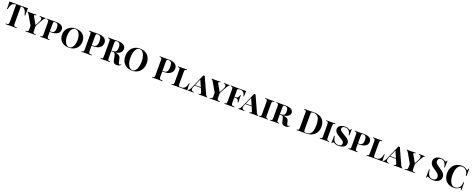

<svg xmlns="http://www.w3.org/2000/svg" viewBox="312 -3356 14759 6005"><g transform="rotate(20 7692.0 -354.0)"><path d="M634.8 -538.1Q634.8 -489.7 637.7 -461.9H614.7Q598.1 -545.9 574.2 -594.5Q550.3 -643.1 516.6 -664.1Q482.9 -685.1 435.1 -685.1H413.1V-114.3Q413.1 -72.3 421.4 -53.2Q429.7 -34.2 451.4 -27.3Q473.1 -20.5 520 -20V0Q435.1 -2.9 329.6 -2.9Q226.1 -2.9 147 0V-20Q193.8 -20.5 215.6 -27.3Q237.3 -34.2 245.6 -53.2Q253.9 -72.3 253.9 -114.3V-685.1H231.9Q183.6 -685.1 150.1 -664.1Q116.7 -643.1 92.8 -594.5Q68.8 -545.9 51.8 -461.9H28.8Q31.7 -489.7 31.7 -538.1Q31.7 -612.8 24.9 -708Q115.2 -705.1 334 -705.1Q551.8 -705.1 642.1 -708Q634.8 -615.2 634.8 -538.1Z M1260.3 -607.9V-587.4Q1239.3 -579.1 1219 -554.4Q1198.7 -529.8 1171.4 -480.5L1056.6 -269.5V-111.8Q1056.6 -71.8 1063.7 -53.5Q1070.8 -35.2 1089.8 -28.3Q1108.9 -21.5 1149.9 -20V0Q1098.1 -2.9 977.5 -2.9Q856.9 -2.9 810.5 0V-20Q851.6 -21.5 870.6 -28.3Q889.6 -35.2 896.7 -53.5Q903.8 -71.8 903.8 -111.8V-219.7L724.6 -530.8Q707.5 -560.5 694.6 -572.5Q681.6 -584.5 666.5 -586.9V-607.9Q729 -603 784.7 -603Q864.3 -603 960.4 -607.9V-586.9Q931.2 -586.9 914.3 -581.5Q897.5 -576.2 897.5 -559.6Q897.5 -547.4 908.2 -528.8L1043 -292.5L1107.4 -409.2Q1146.5 -482.4 1146.5 -524.4Q1146.5 -584 1070.8 -587.4V-607.9Q1128.4 -604.5 1183.6 -604.5Q1234.9 -604.5 1260.3 -607.9Z M1529.3 -106Q1529.3 -68.4 1535.4 -51.3Q1541.5 -34.2 1557.9 -27.8Q1574.2 -21.5 1610.4 -20V0Q1551.3 -2.9 1441.4 -2.9Q1346.7 -2.9 1301.3 0V-20Q1335 -21.5 1350.1 -27.8Q1365.2 -34.2 1370.8 -51.3Q1376.5 -68.4 1376.5 -106V-502Q1376.5 -539.6 1370.8 -556.6Q1365.2 -573.7 1350.1 -580.1Q1335 -586.4 1301.3 -587.9V-607.9Q1346.7 -605 1435.1 -605Q1455.6 -605 1555.2 -606.4L1604.5 -606.9Q1734.9 -606.9 1798.1 -563.5Q1861.3 -520 1861.3 -439.9Q1861.3 -389.2 1835 -345.7Q1808.6 -302.2 1743.9 -274.2Q1679.2 -246.1 1572.3 -246.1H1529.3ZM1529.3 -502V-266.1H1562.5Q1641.6 -266.1 1671.4 -309.8Q1701.2 -353.5 1701.2 -429.2Q1701.2 -510.3 1675.8 -549.1Q1650.4 -587.9 1591.3 -587.9Q1564.9 -587.9 1552 -580.8Q1539.1 -573.7 1534.2 -555.7Q1529.3 -537.6 1529.3 -502Z M2600.1 -310.1Q2600.1 -214.4 2557.1 -140.9Q2514.2 -67.4 2437.3 -26.6Q2360.4 14.2 2262.2 14.2Q2161.1 14.2 2085 -22.7Q2008.8 -59.6 1966.8 -129.9Q1924.8 -200.2 1924.8 -297.9Q1924.8 -393.6 1967.8 -467.3Q2010.7 -541 2087.9 -581.5Q2165 -622.1 2263.2 -622.1Q2364.3 -622.1 2440.4 -585.2Q2516.6 -548.3 2558.3 -478Q2600.1 -407.7 2600.1 -310.1ZM2085 -301.8Q2085 -212.9 2109.1 -145Q2133.3 -77.1 2174.6 -40.5Q2215.8 -3.9 2266.1 -3.9Q2318.4 -3.9 2357.7 -42.2Q2397 -80.6 2418.5 -149.2Q2439.9 -217.8 2439.9 -306.2Q2439.9 -395 2416 -462.9Q2392.1 -530.8 2350.6 -567.4Q2309.1 -604 2258.8 -604Q2206.5 -604 2167.2 -565.7Q2127.9 -527.3 2106.4 -458.7Q2085 -390.1 2085 -301.8Z M2909.7 -111.8Q2909.7 -71.8 2918 -53.5Q2926.3 -35.2 2947.8 -28.8Q2969.2 -22.5 3016.6 -22V0Q2934.6 -2.9 2834.5 -2.9Q2762.7 -2.9 2675.8 0V-20Q2709.5 -21.5 2724.4 -27.8Q2739.3 -34.2 2744.9 -51.3Q2750.5 -68.4 2750.5 -106V-602.1Q2750.5 -639.6 2744.9 -656.7Q2739.3 -673.8 2724.1 -680.2Q2709 -686.5 2675.8 -688V-708Q2726.6 -705.1 2827.6 -705.1Q2846.2 -705.1 2939.9 -706.5L2984.9 -707Q3075.7 -707 3137.7 -682.4Q3199.7 -657.7 3230.7 -613.3Q3261.7 -568.8 3261.7 -509.8Q3261.7 -454.6 3234.1 -404.1Q3206.5 -353.5 3139.9 -319.8Q3073.2 -286.1 2962.9 -286.1H2909.7ZM2909.7 -602.1V-306.2H2952.6Q3034.2 -306.2 3064.9 -358.2Q3095.7 -410.2 3095.7 -499Q3095.7 -596.2 3066.9 -642.1Q3038.1 -688 2971.7 -688Q2945.3 -688 2932.4 -680.9Q2919.4 -673.8 2914.6 -655.8Q2909.7 -637.7 2909.7 -602.1Z M3856.4 14.2Q3799.3 14.2 3765.6 -10.3Q3731.9 -34.7 3721.2 -94.2L3703.6 -193.8Q3695.3 -242.7 3685.5 -272Q3675.8 -301.3 3658 -318.6Q3640.1 -335.9 3610.4 -335.9H3545.4V-106Q3545.4 -68.4 3551 -51.3Q3556.6 -34.2 3571.8 -27.8Q3586.9 -21.5 3620.6 -20V0Q3566.4 -2.9 3469.2 -2.9Q3362.3 -2.9 3311.5 0V-20Q3345.2 -21.5 3360.1 -27.8Q3375 -34.2 3380.6 -51.3Q3386.2 -68.4 3386.2 -106V-602.1Q3386.2 -639.6 3380.6 -656.7Q3375 -673.8 3359.9 -680.2Q3344.7 -686.5 3311.5 -688V-708Q3362.3 -705.1 3463.4 -705.1Q3481.9 -705.1 3575.7 -706.5L3620.6 -707Q3758.3 -707 3827.9 -661.9Q3897.5 -616.7 3897.5 -533.2Q3897.5 -488.3 3876.5 -448.2Q3855.5 -408.2 3805.4 -378.7Q3755.4 -349.1 3672.9 -339.8H3673.3Q3733.9 -334.5 3772.9 -319.3Q3812 -304.2 3834.2 -277.1Q3856.4 -250 3865.2 -208L3887.7 -105Q3896 -64.5 3906.2 -48.8Q3916.5 -33.2 3935.1 -33.2Q3947.3 -33.2 3956.3 -38.6Q3965.3 -43.9 3975.6 -56.2L3989.3 -43.9Q3962.4 -13.2 3931.4 0.5Q3900.4 14.2 3856.4 14.2ZM3545.4 -602.1V-356H3588.4Q3644.5 -356 3676 -377.4Q3707.5 -398.9 3719.5 -435.1Q3731.4 -471.2 3731.4 -522Q3731.4 -604 3702.4 -646Q3673.3 -688 3607.4 -688Q3581.1 -688 3568.1 -680.9Q3555.2 -673.8 3550.3 -655.8Q3545.4 -637.7 3545.4 -602.1Z M4719.7 -359.9Q4719.7 -249.5 4674.6 -164.6Q4629.4 -79.6 4549.1 -32.7Q4468.8 14.2 4365.7 14.2Q4259.8 14.2 4179.9 -28.8Q4100.1 -71.8 4056.4 -153.6Q4012.7 -235.4 4012.7 -348.1Q4012.7 -458.5 4057.6 -543.5Q4102.5 -628.4 4183.1 -675.3Q4263.7 -722.2 4366.7 -722.2Q4472.7 -722.2 4552.2 -679.2Q4631.8 -636.2 4675.8 -554.4Q4719.7 -472.7 4719.7 -359.9ZM4178.7 -352.1Q4178.7 -248.5 4204.1 -169.2Q4229.5 -89.8 4273.2 -46.9Q4316.9 -3.9 4369.6 -3.9Q4424.8 -3.9 4466.6 -48.6Q4508.3 -93.3 4531 -173.1Q4553.7 -252.9 4553.7 -356Q4553.7 -460 4528.3 -539.1Q4502.9 -618.2 4459.2 -661.1Q4415.5 -704.1 4362.3 -704.1Q4307.1 -704.1 4265.6 -659.4Q4224.1 -614.7 4201.4 -534.9Q4178.7 -455.1 4178.7 -352.1Z M5263.2 -111.8Q5263.2 -71.8 5271.5 -53.5Q5279.8 -35.2 5301.3 -28.8Q5322.8 -22.5 5370.1 -22V0Q5288.1 -2.9 5188 -2.9Q5116.2 -2.9 5029.3 0V-20Q5063 -21.5 5077.9 -27.8Q5092.8 -34.2 5098.4 -51.3Q5104 -68.4 5104 -106V-602.1Q5104 -639.6 5098.4 -656.7Q5092.8 -673.8 5077.6 -680.2Q5062.5 -686.5 5029.3 -688V-708Q5080.1 -705.1 5181.2 -705.1Q5199.7 -705.1 5293.5 -706.5L5338.4 -707Q5429.2 -707 5491.2 -682.4Q5553.2 -657.7 5584.2 -613.3Q5615.2 -568.8 5615.2 -509.8Q5615.2 -454.6 5587.6 -404.1Q5560.1 -353.5 5493.4 -319.8Q5426.8 -286.1 5316.4 -286.1H5263.2ZM5263.2 -602.1V-306.2H5306.2Q5387.7 -306.2 5418.5 -358.2Q5449.2 -410.2 5449.2 -499Q5449.2 -596.2 5420.4 -642.1Q5391.6 -688 5325.2 -688Q5298.8 -688 5285.9 -680.9Q5272.9 -673.8 5268.1 -655.8Q5263.2 -637.7 5263.2 -602.1Z M5898.4 -502V-94.2Q5898.4 -63 5904.1 -47.9Q5909.7 -32.7 5922.6 -27.8Q5935.5 -22.9 5961.4 -22.9H6000.5Q6066.4 -22.9 6111.6 -70.6Q6156.7 -118.2 6172.4 -224.1H6195.3Q6192.4 -191.9 6192.4 -142.1Q6192.4 -79.1 6199.2 0Q6134.3 -2.9 5980.5 -2.9Q5774.4 -2.9 5670.4 0V-20Q5704.1 -21.5 5719.2 -27.8Q5734.4 -34.2 5740 -51.3Q5745.6 -68.4 5745.6 -106V-502Q5745.6 -539.6 5740 -556.6Q5734.4 -573.7 5719.2 -580.1Q5704.1 -586.4 5670.4 -587.9V-607.9Q5721.7 -605 5828.6 -605Q5921.9 -605 5973.6 -607.9V-587.9Q5939.5 -586.4 5924.6 -580.1Q5909.7 -573.7 5904.1 -556.9Q5898.4 -540 5898.4 -502Z M6859.9 -20V0Q6813 -2.9 6728.5 -2.9Q6621.6 -2.9 6570.8 0V-20Q6604 -21.5 6619.9 -30Q6635.7 -38.6 6635.7 -58.1Q6635.7 -75.7 6622.6 -104L6572.8 -217.8H6362.8L6351.1 -190.9Q6322.8 -126.5 6322.8 -87.9Q6322.8 -53.2 6344.7 -37.8Q6366.7 -22.5 6409.7 -20V0Q6352.5 -2.9 6294.9 -2.9Q6241.7 -2.9 6213.9 0V-20Q6238.8 -24.9 6258.8 -50Q6278.8 -75.2 6301.8 -127.4L6513.2 -609.9Q6528.8 -608.9 6536.1 -608.9Q6544.4 -608.9 6559.1 -609.9L6796.9 -84Q6825.7 -21.5 6859.9 -20ZM6468.3 -457 6371.6 -237.8H6564Z M7389.2 -607.9V-587.4Q7368.2 -579.1 7347.9 -554.4Q7327.6 -529.8 7300.3 -480.5L7185.5 -269.5V-111.8Q7185.5 -71.8 7192.6 -53.5Q7199.7 -35.2 7218.8 -28.3Q7237.8 -21.5 7278.8 -20V0Q7227.1 -2.9 7106.4 -2.9Q6985.8 -2.9 6939.5 0V-20Q6980.5 -21.5 6999.5 -28.3Q7018.6 -35.2 7025.6 -53.5Q7032.7 -71.8 7032.7 -111.8V-219.7L6853.5 -530.8Q6836.4 -560.5 6823.5 -572.5Q6810.5 -584.5 6795.4 -586.9V-607.9Q6857.9 -603 6913.6 -603Q6993.2 -603 7089.4 -607.9V-586.9Q7060.1 -586.9 7043.2 -581.5Q7026.4 -576.2 7026.4 -559.6Q7026.4 -547.4 7037.1 -528.8L7171.9 -292.5L7236.3 -409.2Q7275.4 -482.4 7275.4 -524.4Q7275.4 -584 7199.7 -587.4V-607.9Q7257.3 -604.5 7312.5 -604.5Q7363.8 -604.5 7389.2 -607.9Z M7932.1 -487.8Q7932.1 -448.7 7935.1 -425.8H7912.1Q7901.9 -484.4 7881.8 -519.3Q7861.8 -554.2 7831.5 -569.6Q7801.3 -585 7758.3 -585H7721.2Q7695.3 -585 7682.4 -580.3Q7669.4 -575.7 7663.8 -562Q7658.2 -548.3 7658.2 -520V-315.9H7705.1Q7752 -315.9 7775.1 -348.4Q7798.3 -380.9 7806.2 -423.8H7829.1Q7825.7 -384.8 7825.7 -346.2L7826.2 -306.2Q7826.2 -261.2 7832 -188H7809.1Q7802.2 -235.4 7777.6 -265.6Q7752.9 -295.9 7705.1 -295.9H7658.2V-111.8Q7658.2 -74.2 7667.7 -55.4Q7677.2 -36.6 7699.5 -29.1Q7721.7 -21.5 7765.1 -20V0Q7703.6 -2.9 7588.4 -2.9Q7481.4 -2.9 7430.2 0V-20Q7463.9 -21.5 7479 -27.8Q7494.1 -34.2 7499.8 -51.3Q7505.4 -68.4 7505.4 -106V-502Q7505.4 -539.6 7499.8 -556.6Q7494.1 -573.7 7479 -580.1Q7463.9 -586.4 7430.2 -587.9V-607.9Q7534.2 -605 7740.2 -605Q7880.4 -605 7939 -607.9Q7932.1 -541 7932.1 -487.8Z M8551.3 -20V0Q8504.4 -2.9 8419.9 -2.9Q8313 -2.9 8262.2 0V-20Q8295.4 -21.5 8311.3 -30Q8327.1 -38.6 8327.1 -58.1Q8327.1 -75.7 8314 -104L8264.2 -217.8H8054.2L8042.5 -190.9Q8014.2 -126.5 8014.2 -87.9Q8014.2 -53.2 8036.1 -37.8Q8058.1 -22.5 8101.1 -20V0Q8043.9 -2.9 7986.3 -2.9Q7933.1 -2.9 7905.3 0V-20Q7930.2 -24.9 7950.2 -50Q7970.2 -75.2 7993.2 -127.4L8204.6 -609.9Q8220.2 -608.9 8227.5 -608.9Q8235.8 -608.9 8250.5 -609.9L8488.3 -84Q8517.1 -21.5 8551.3 -20ZM8159.7 -457 8063 -237.8H8255.4Z M8805.2 -502V-106Q8805.2 -68.4 8810.8 -51.3Q8816.4 -34.2 8831.5 -27.8Q8846.7 -21.5 8880.4 -20V0Q8828.6 -2.9 8731.9 -2.9Q8626.5 -2.9 8577.1 0V-20Q8610.8 -21.5 8626 -27.8Q8641.1 -34.2 8646.7 -51.3Q8652.3 -68.4 8652.3 -106V-502Q8652.3 -539.6 8646.7 -556.6Q8641.1 -573.7 8626 -580.1Q8610.8 -586.4 8577.1 -587.9V-607.9Q8626 -605 8731.9 -605Q8828.6 -605 8880.4 -607.9V-587.9Q8846.2 -586.4 8831.3 -580.1Q8816.4 -573.7 8810.8 -556.9Q8805.2 -540 8805.2 -502Z M9466.8 14.2Q9409.7 14.2 9378.7 -8.1Q9347.7 -30.3 9338.4 -67.4L9309.6 -185.1Q9301.8 -223.1 9289.1 -243.2Q9276.4 -263.2 9257.8 -270.5Q9239.3 -277.8 9210 -277.8H9176.8V-106Q9176.8 -68.4 9182.4 -51.3Q9188 -34.2 9203.1 -27.8Q9218.3 -21.5 9252 -20V0Q9193.8 -2.9 9088.9 -2.9Q8994.1 -2.9 8948.7 0V-20Q8982.4 -21.5 8997.6 -27.8Q9012.7 -34.2 9018.3 -51.3Q9023.9 -68.4 9023.9 -106V-502Q9023.9 -540 9018.3 -557.1Q9012.7 -574.2 8997.6 -580.3Q8982.4 -586.4 8948.7 -587.9V-607.9Q8994.1 -605 9082.5 -605Q9101.6 -605 9196.8 -606.4L9241.7 -606.9Q9376.5 -606.9 9442.6 -566.4Q9508.8 -525.9 9508.8 -454.1Q9508.8 -415 9487.5 -380.4Q9466.3 -345.7 9414.8 -319.8Q9363.3 -293.9 9278.3 -285.6Q9296.4 -283.7 9307.6 -282.2Q9379.4 -273.9 9421.1 -250Q9462.9 -226.1 9475.6 -174.3L9496.6 -85Q9503.4 -56.2 9513.2 -44.7Q9522.9 -33.2 9538.6 -33.2Q9559.6 -33.2 9581.5 -55.2L9595.7 -42Q9571.8 -14.2 9541.5 0Q9511.2 14.2 9466.8 14.2ZM9176.8 -502V-297.9H9219.7Q9270.5 -297.9 9299.1 -316.4Q9327.6 -335 9338.1 -366.7Q9348.6 -398.4 9348.6 -443.4Q9348.6 -515.6 9320.8 -551.8Q9293 -587.9 9228.5 -587.9Q9206.5 -587.9 9195.8 -580.8Q9185.1 -573.7 9180.9 -555.7Q9176.8 -537.6 9176.8 -502Z M10534.2 -361.8Q10534.2 -252.9 10486.8 -171.1Q10439.5 -89.4 10349.9 -44.7Q10260.3 0 10136.2 0Q10111.8 0 10075.7 -1.5Q9987.8 -2.9 9990.2 -2.9Q9887.2 -2.9 9836.4 0V-20Q9870.1 -21.5 9885 -27.8Q9899.9 -34.2 9905.5 -51.3Q9911.1 -68.4 9911.1 -106V-602.1Q9911.1 -639.6 9905.5 -656.7Q9899.9 -673.8 9884.8 -680.2Q9869.6 -686.5 9836.4 -688V-708Q9900.4 -704.6 9957 -704.6L9988.3 -705.1L10031.2 -706.1Q10112.3 -708 10145.5 -708Q10340.3 -708 10437.3 -619.6Q10534.2 -531.2 10534.2 -361.8ZM10070.3 -604V-104Q10070.3 -67.9 10076.2 -50Q10082 -32.2 10097.9 -25.1Q10113.8 -18.1 10145.5 -18.1Q10228 -18.1 10277.1 -56.9Q10326.2 -95.7 10347.2 -170.2Q10368.2 -244.6 10368.2 -357.9Q10368.2 -472.2 10345.7 -544.9Q10323.2 -617.7 10273.9 -653.8Q10224.6 -689.9 10144.5 -689.9Q10113.3 -689.9 10097.7 -682.9Q10082 -675.8 10076.2 -657.7Q10070.3 -639.6 10070.3 -604Z M10835 -502V-106Q10835 -68.4 10840.6 -51.3Q10846.2 -34.2 10861.3 -27.8Q10876.5 -21.5 10910.2 -20V0Q10858.4 -2.9 10761.7 -2.9Q10656.2 -2.9 10606.9 0V-20Q10640.6 -21.5 10655.8 -27.8Q10670.9 -34.2 10676.5 -51.3Q10682.1 -68.4 10682.1 -106V-502Q10682.1 -539.6 10676.5 -556.6Q10670.9 -573.7 10655.8 -580.1Q10640.6 -586.4 10606.9 -587.9V-607.9Q10655.8 -605 10761.7 -605Q10858.4 -605 10910.2 -607.9V-587.9Q10876 -586.4 10861.1 -580.1Q10846.2 -573.7 10840.6 -556.9Q10835 -540 10835 -502Z M11373.5 -585Q11397.5 -570.8 11407.2 -570.8Q11416.5 -570.8 11421.1 -581.5Q11425.8 -592.3 11429.2 -615.2H11452.1Q11447.3 -555.2 11447.3 -407.2H11424.3Q11413.6 -497.1 11366.5 -548.6Q11319.3 -600.1 11243.7 -600.1Q11210.9 -600.1 11185.5 -590.1Q11160.2 -580.1 11146.2 -562.3Q11132.3 -544.4 11132.3 -521.5Q11132.3 -494.1 11148.7 -471.9Q11165 -449.7 11191.9 -430.9Q11218.8 -412.1 11269 -381.8L11293.5 -367.2Q11353.5 -333 11391.6 -305.2Q11429.7 -277.3 11454.6 -240.2Q11479.5 -203.1 11479.5 -155.8Q11479.5 -101.1 11447.8 -62.7Q11416 -24.4 11360.1 -5.1Q11304.2 14.2 11232.4 14.2Q11184.6 14.2 11149.9 3.7Q11115.2 -6.8 11078.1 -24.9Q11053.7 -37.1 11043.5 -37.1Q11034.2 -37.1 11029.3 -26.6Q11024.4 -16.1 11021.5 6.8H10998.5Q11002.4 -48.3 11002.4 -236.8H11025.4Q11032.7 -130.4 11083 -69.6Q11133.3 -8.8 11225.1 -8.8Q11253.9 -8.8 11279.3 -18.3Q11304.7 -27.8 11320.6 -48.6Q11336.4 -69.3 11336.4 -100.6Q11336.4 -128.4 11321.3 -150.4Q11306.2 -172.4 11277.8 -192.4Q11249.5 -212.4 11198.7 -241.7Q11137.2 -276.9 11095.9 -307.4Q11054.7 -337.9 11029.1 -376Q11003.4 -414.1 11003.4 -460Q11003.4 -512.7 11033.4 -549.1Q11063.5 -585.4 11115.5 -603.8Q11167.5 -622.1 11233.4 -622.1Q11279.3 -622.1 11312 -611.8Q11344.7 -601.6 11373.5 -585Z M11784.2 -106Q11784.2 -68.4 11790.3 -51.3Q11796.4 -34.2 11812.7 -27.8Q11829.1 -21.5 11865.2 -20V0Q11806.2 -2.9 11696.3 -2.9Q11601.6 -2.9 11556.2 0V-20Q11589.8 -21.5 11605 -27.8Q11620.1 -34.2 11625.7 -51.3Q11631.3 -68.4 11631.3 -106V-502Q11631.3 -539.6 11625.7 -556.6Q11620.1 -573.7 11605 -580.1Q11589.8 -586.4 11556.2 -587.9V-607.9Q11601.6 -605 11689.9 -605Q11710.4 -605 11810.1 -606.4L11859.4 -606.9Q11989.7 -606.9 12053 -563.5Q12116.2 -520 12116.2 -439.9Q12116.2 -389.2 12089.8 -345.7Q12063.5 -302.2 11998.8 -274.2Q11934.1 -246.1 11827.1 -246.1H11784.2ZM11784.2 -502V-266.1H11817.4Q11896.5 -266.1 11926.3 -309.8Q11956.1 -353.5 11956.1 -429.2Q11956.1 -510.3 11930.7 -549.1Q11905.3 -587.9 11846.2 -587.9Q11819.8 -587.9 11806.9 -580.8Q11793.9 -573.7 11789.1 -555.7Q11784.2 -537.6 11784.2 -502Z M12393.1 -502V-94.2Q12393.1 -63 12398.7 -47.9Q12404.3 -32.7 12417.2 -27.8Q12430.2 -22.9 12456.1 -22.9H12495.1Q12561 -22.9 12606.2 -70.6Q12651.4 -118.2 12667 -224.1H12689.9Q12687 -191.9 12687 -142.1Q12687 -79.1 12693.8 0Q12628.9 -2.9 12475.1 -2.9Q12269 -2.9 12165 0V-20Q12198.7 -21.5 12213.9 -27.8Q12229 -34.2 12234.6 -51.3Q12240.2 -68.4 12240.2 -106V-502Q12240.2 -539.6 12234.6 -556.6Q12229 -573.7 12213.9 -580.1Q12198.7 -586.4 12165 -587.9V-607.9Q12216.3 -605 12323.2 -605Q12416.5 -605 12468.3 -607.9V-587.9Q12434.1 -586.4 12419.2 -580.1Q12404.3 -573.7 12398.7 -556.9Q12393.1 -540 12393.1 -502Z M13354.5 -20V0Q13307.6 -2.9 13223.1 -2.9Q13116.2 -2.9 13065.4 0V-20Q13098.6 -21.5 13114.5 -30Q13130.4 -38.6 13130.4 -58.1Q13130.4 -75.7 13117.2 -104L13067.4 -217.8H12857.4L12845.7 -190.9Q12817.4 -126.5 12817.4 -87.9Q12817.4 -53.2 12839.4 -37.8Q12861.3 -22.5 12904.3 -20V0Q12847.2 -2.9 12789.6 -2.9Q12736.3 -2.9 12708.5 0V-20Q12733.4 -24.9 12753.4 -50Q12773.4 -75.2 12796.4 -127.4L13007.8 -609.9Q13023.4 -608.9 13030.8 -608.9Q13039.1 -608.9 13053.7 -609.9L13291.5 -84Q13320.3 -21.5 13354.5 -20ZM12962.9 -457 12866.2 -237.8H13058.6Z M13883.8 -607.9V-587.4Q13862.8 -579.1 13842.5 -554.4Q13822.3 -529.8 13794.9 -480.5L13680.2 -269.5V-111.8Q13680.2 -71.8 13687.3 -53.5Q13694.3 -35.2 13713.4 -28.3Q13732.4 -21.5 13773.4 -20V0Q13721.7 -2.9 13601.1 -2.9Q13480.5 -2.9 13434.1 0V-20Q13475.1 -21.5 13494.1 -28.3Q13513.2 -35.2 13520.3 -53.5Q13527.3 -71.8 13527.3 -111.8V-219.7L13348.1 -530.8Q13331.1 -560.5 13318.1 -572.5Q13305.2 -584.5 13290 -586.9V-607.9Q13352.5 -603 13408.2 -603Q13487.8 -603 13584 -607.9V-586.9Q13554.7 -586.9 13537.8 -581.5Q13521 -576.2 13521 -559.6Q13521 -547.4 13531.7 -528.8L13666.5 -292.5L13731 -409.2Q13770 -482.4 13770 -524.4Q13770 -584 13694.3 -587.4V-607.9Q13752 -604.5 13807.1 -604.5Q13858.4 -604.5 13883.8 -607.9Z M14523.9 -682.1Q14547.4 -668 14557.6 -668Q14566.9 -668 14571.8 -678.2Q14576.7 -688.5 14580.1 -711.9H14603Q14597.7 -649.9 14597.7 -483.9H14574.7Q14571.3 -538.6 14550.8 -587.2Q14530.3 -635.7 14492.9 -666.3Q14455.6 -696.8 14404.8 -696.8Q14372.6 -696.8 14347.7 -684.3Q14322.8 -671.9 14308.8 -648.9Q14294.9 -626 14294.9 -594.7Q14294.9 -559.6 14310.5 -533.7Q14326.2 -507.8 14353.8 -485.8Q14381.3 -463.9 14439 -425.3Q14455.6 -415 14467.8 -406.2Q14525.9 -367.7 14560.1 -338.4Q14594.2 -309.1 14615.5 -270.5Q14636.7 -231.9 14636.7 -180.7Q14636.7 -117.2 14603.5 -73.2Q14570.3 -29.3 14514.2 -7.6Q14458 14.2 14388.7 14.2Q14333 14.2 14296.4 4.2Q14259.8 -5.9 14228 -22.9Q14205.6 -37.1 14193.8 -37.1Q14184.6 -37.1 14179.7 -26.6Q14174.8 -16.1 14171.9 6.8H14148.9Q14152.8 -55.7 14152.8 -263.2H14175.8Q14182.6 -151.4 14225.6 -81.8Q14268.6 -12.2 14357.9 -12.2Q14393.6 -12.2 14421.6 -24.9Q14449.7 -37.6 14465.8 -62.7Q14481.9 -87.9 14481.9 -124Q14481.9 -163.1 14463.6 -194.3Q14445.3 -225.6 14414.3 -251.2Q14383.3 -276.9 14332 -310.1Q14272 -348.1 14236.1 -377.2Q14200.2 -406.2 14177 -446Q14153.8 -485.8 14153.8 -538.1Q14153.8 -598.6 14184.6 -639.6Q14215.3 -680.7 14266.1 -700.7Q14316.9 -720.7 14377.9 -720.7Q14430.2 -720.7 14461.4 -710.7Q14492.7 -700.7 14523.9 -682.1Z M15258.8 -657.2Q15269.5 -648.4 15278.3 -648.4Q15298.3 -648.4 15304.2 -708H15327.1Q15323.2 -639.6 15323.2 -465.8H15299.8Q15293.9 -516.1 15286.4 -547.4Q15278.8 -578.6 15264.4 -602.8Q15250 -627 15224.6 -647Q15200.2 -670.9 15167.2 -683.6Q15134.3 -696.3 15098.1 -696.3Q15029.8 -696.3 14985.1 -648.9Q14940.4 -601.6 14919.7 -523.7Q14898.9 -445.8 14898.9 -352.1Q14898.9 -258.3 14920.7 -180.9Q14942.4 -103.5 14988 -56.9Q15033.7 -10.3 15102.1 -10.3Q15136.2 -10.3 15169.7 -22.7Q15203.1 -35.2 15226.6 -58.6Q15252 -78.1 15266.1 -104Q15280.3 -129.9 15287.6 -164.1Q15294.9 -198.2 15299.8 -252H15323.2Q15323.2 -70.8 15327.1 0H15304.2Q15301.3 -31.2 15295.7 -45.2Q15290 -59.1 15279.8 -59.1Q15271.5 -59.1 15258.8 -50.8Q15229.5 -29.8 15204.3 -16.4Q15179.2 -2.9 15147 5.6Q15114.7 14.2 15074.2 14.2Q14968.3 14.2 14888.4 -28.8Q14808.6 -71.8 14764.9 -153.6Q14721.2 -235.4 14721.2 -348.1Q14721.2 -458.5 14766.1 -543.5Q14811 -628.4 14891.6 -675.3Q14972.2 -722.2 15075.2 -722.2Q15134.8 -722.2 15176.8 -705.1Q15218.8 -688 15258.8 -657.2Z"/></g></svg>

Font: TypoPRO Playfair Display SC
Style: Bold
Weight: 700
Designer: Claus Eggers Sørensen
Foundry: Claus Eggers Sørensen
Version: Version 1.004;PS 001.004;hotconv 1.0.70;makeotf.lib2.5.58329